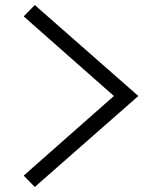

<svg xmlns="http://www.w3.org/2000/svg" viewBox="-20 -781 640 762"><path d="M118 -39 74 -84 432 -400 74 -716 118 -761 529 -400Z"/></svg>

Font: Victor Mono Thin Light
Style: Regular
Weight: 300
Monospace: yes
Version: Version 1.561;gftools[0.9.30]